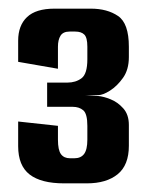

<svg xmlns="http://www.w3.org/2000/svg" viewBox="-20 -658 342 444"><path d="M128 -234Q75 -234 48.5 -254.5Q22 -275 22 -320V-377L114 -367V-335Q114 -311 121 -301.5Q128 -292 142 -292H152Q167 -292 174.5 -302Q182 -312 182 -335V-367Q182 -395 172.5 -403Q163 -411 148 -411H89V-467H136Q155 -467 168.5 -477Q182 -487 182 -521V-550Q182 -571 175 -578Q168 -585 154 -585H141Q126 -585 120 -575.5Q114 -566 114 -550V-499L22 -515V-564Q22 -599 42.5 -618.5Q63 -638 106 -638H190Q228 -638 253 -621Q278 -604 278 -550V-526Q278 -497 264.5 -478Q251 -459 234.5 -448.5Q218 -438 207 -438L178 -437L207 -436Q219 -435 235.5 -428.5Q252 -422 265 -407.5Q278 -393 278 -369V-321Q278 -276 252 -255Q226 -234 181 -234Z"/></svg>

Font: Smooch Sans Thin
Style: Bold
Weight: 700
Version: Version 1.010